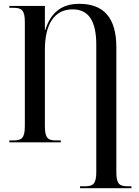

<svg xmlns="http://www.w3.org/2000/svg" viewBox="-20 -745 729 1005"><path d="M399 240H668V230H648C606 230 589 218 589 158V-497C589 -652 523 -725 395 -725C303 -725 246 -680 217 -588H215V-714H29V-704H51C93 -704 110 -692 110 -631V-85C110 -22 93 -10 51 -10H29V0H298V-10H273C231 -10 215 -22 215 -85V-486C215 -616 263 -696 360 -696C445 -696 484 -634 484 -510V155C484 218 467 230 425 230H399Z"/></svg>

Font: Noto Serif Display Condensed Medium
Style: Regular
Weight: 500
Width: 3
Designer: Monotype Design Team
Foundry: Monotype Imaging Inc.
Version: Version 2.009